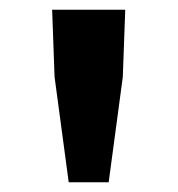

<svg xmlns="http://www.w3.org/2000/svg" viewBox="-20 -799 365 394"><path d="M121 -425H203L232 -641L237 -779H87L92 -641Z"/></svg>

Font: Noto Sans JP
Style: Bold
Weight: 700
Designer: Ryoko NISHIZUKA 西塚涼子 (kana, bopomofo & ideographs); Paul D. Hunt (Latin, Greek & Cyrillic); Sandoll Communications 산돌커뮤니
Foundry: Adobe
Version: Version 2.004;hotconv 1.0.118;makeotfexe 2.5.65603